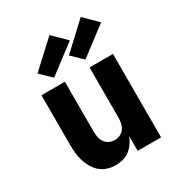

<svg xmlns="http://www.w3.org/2000/svg" viewBox="-184 -905 968 1037"><g transform="rotate(-30 300.0 -386.0)"><path d="M236 8Q211 8 186.5 0.5Q162 -7 142.5 -23.5Q123 -40 110 -62.5Q97 -85 89.5 -109.5Q82 -134 79.5 -159.5Q77 -185 77 -210V-520H223V-210Q223 -192 226.5 -174.5Q230 -157 239.5 -142.5Q249 -128 265.5 -120Q282 -112 300 -112Q318 -112 334.5 -120Q351 -128 360.5 -142.5Q370 -157 373.5 -174.5Q377 -192 377 -210V-520H523V0H377V-92Q369 -71 355.5 -51.5Q342 -32 323.5 -18Q305 -4 282.5 2Q260 8 236 8ZM379 -568 313 -632 472 -780 553 -700ZM184 -568 117 -632 277 -780 358 -700Z"/></g></svg>

Font: Iosevka Heavy Extended
Style: Regular
Weight: 900
Width: 7
Monospace: yes
Designer: Belleve Invis
Foundry: Belleve Invis
Version: Version 32.5.0; ttfautohint (v1.8.4)